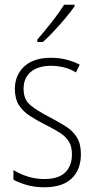

<svg xmlns="http://www.w3.org/2000/svg" viewBox="-20 -784 401 814"><path d="M323 -130Q323 -65 284 -27.5Q245 10 168 10Q126 10 92.5 0Q59 -10 37 -22V-63Q64 -46 98 -35.5Q132 -25 168 -25Q228 -25 256.5 -53Q285 -81 285 -130Q285 -163 272 -184Q259 -205 234 -221Q209 -237 175 -254Q137 -273 107.5 -292Q78 -311 60.5 -338Q43 -365 43 -407Q43 -465 82.5 -502Q122 -539 196 -539Q231 -539 262 -531Q293 -523 318 -510L302 -477Q257 -505 195 -505Q143 -505 111.5 -480Q80 -455 80 -407Q80 -362 109 -338Q138 -314 191 -287Q227 -268 257.5 -249Q288 -230 305.5 -202.5Q323 -175 323 -130ZM296 -757Q280 -734 256.5 -706Q233 -678 208 -651.5Q183 -625 162 -606H138V-616Q170 -653 199.5 -690.5Q229 -728 252 -764H296Z"/></svg>

Font: Noto Sans Lao Condensed ExtraLight
Style: Regular
Weight: 200
Width: 3
Designer: Monotype Design Team
Foundry: Monotype Imaging Inc.
Version: Version 2.003; ttfautohint (v1.8.4.7-5d5b)